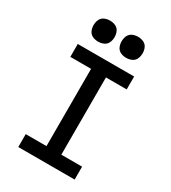

<svg xmlns="http://www.w3.org/2000/svg" viewBox="-227 -1073 1054 1186"><g transform="rotate(30 300.0 -480.0)"><path d="M99 0V-92H247V-643H99V-735H501V-643H353V-92H501V0ZM400 -810Q385 -810 370 -814.5Q355 -819 344.5 -829.5Q334 -840 329.5 -855Q325 -870 325 -885Q325 -900 329.5 -915Q334 -930 344.5 -940.5Q355 -951 370 -955.5Q385 -960 400 -960Q415 -960 430 -955.5Q445 -951 455.5 -940.5Q466 -930 470.5 -915Q475 -900 475 -885Q475 -870 470.5 -855Q466 -840 455.5 -829.5Q445 -819 430 -814.5Q415 -810 400 -810ZM200 -810Q185 -810 170 -814.5Q155 -819 144.5 -829.5Q134 -840 129.5 -855Q125 -870 125 -885Q125 -900 129.5 -915Q134 -930 144.5 -940.5Q155 -951 170 -955.5Q185 -960 200 -960Q215 -960 230 -955.5Q245 -951 255.5 -940.5Q266 -930 270.5 -915Q275 -900 275 -885Q275 -870 270.5 -855Q266 -840 255.5 -829.5Q245 -819 230 -814.5Q215 -810 200 -810Z"/></g></svg>

Font: Iosevka Custom SmBdEx
Style: Regular
Weight: 600
Width: 7
Monospace: yes
Designer: Belleve Invis
Foundry: Belleve Invis
Version: Version 11.2.4; ttfautohint (v1.8.4)